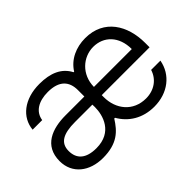

<svg xmlns="http://www.w3.org/2000/svg" viewBox="-90 -790 1059 1059"><g transform="rotate(-45 440.0 -260.0)"><path d="M225.6 8.8C338.9 8.8 384.8 -40.5 423.3 -101.6H429.2C467.3 -35.2 534.7 8.8 626 8.8C731.9 8.8 812.5 -53.7 829.1 -147.5H756.8C739.7 -91.3 689.5 -55.7 626 -55.7C525.4 -55.7 465.8 -132.3 465.8 -226.1V-241.7H838.9V-276.9C838.9 -411.6 770 -528.8 623.5 -528.8C551.8 -528.8 486.3 -499.5 449.7 -440.9H445.3C413.6 -502.4 352.1 -528.8 266.1 -528.8C146.5 -528.8 69.3 -464.4 61.5 -376.5H136.2C144.5 -434.1 195.8 -464.4 267.6 -464.4C357.4 -464.4 392.6 -420.4 392.6 -354.5V-304.2H246.1C142.6 -304.2 43.9 -269 43.9 -148.4C43.9 -50.8 121.1 8.8 225.6 8.8ZM118.7 -152.8C118.7 -215.8 165 -241.2 257.3 -241.2H392.1L392.6 -221.7C392.6 -158.2 364.3 -55.2 238.3 -55.2C155.8 -55.2 118.7 -92.3 118.7 -152.8ZM467.3 -304.2C468.3 -399.9 541 -463.4 620.6 -463.4C701.2 -463.4 762.7 -404.8 762.7 -304.2Z"/></g></svg>

Font: Faust Sans
Style: Regular
Weight: 400
Designer: Andreas Faust
Version: Version 1.003;Glyphs 3.1.2 (3151)